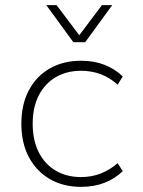

<svg xmlns="http://www.w3.org/2000/svg" viewBox="-20 -716 554 746"><path d="M295 10Q226 10 174 -20Q122 -50 92.5 -105Q63 -160 63 -235Q63 -310 92 -365Q121 -420 173.5 -450Q226 -480 295 -480Q346 -480 386.5 -464Q427 -448 457 -419L437 -387Q406 -415 370.5 -428Q335 -441 295 -441Q239 -441 196.5 -416Q154 -391 130.5 -345Q107 -299 107 -235Q107 -171 130.5 -124.5Q154 -78 196.5 -53Q239 -28 295 -28Q335 -28 370.5 -41.5Q406 -55 437 -82L457 -51Q427 -22 386.5 -6Q346 10 295 10ZM265 -552 160 -696H200L288 -579L376 -696H416L311 -552Z"/></svg>

Font: Gantari ExtraLight
Style: Regular
Weight: 250
Designer: Anugrah Pasau
Foundry: Lafontype
Version: Version 1.000